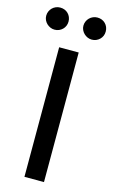

<svg xmlns="http://www.w3.org/2000/svg" viewBox="-172 -989 614 1041"><g transform="rotate(15 135.0 -468.5)"><path d="M79.9 -727.3H189.6V0H79.9ZM-32.3 -874.6Q-32.3 -887.8 -27.3 -899.1Q-22.4 -910.5 -13.8 -918.9Q-5.3 -927.2 6 -932Q17.4 -936.8 30.5 -936.8Q44 -936.8 55.4 -932.2Q66.8 -927.6 75.1 -919.2Q83.5 -910.9 88.2 -899.5Q93 -888.1 93 -874.6Q93 -861.5 88.2 -850.3Q83.5 -839.1 74.9 -830.8Q66.4 -822.4 55 -817.6Q43.7 -812.9 30.5 -812.9Q18.1 -812.9 6.7 -817.8Q-4.6 -822.8 -13.3 -831.1Q-22 -839.5 -27.2 -850.7Q-32.3 -861.9 -32.3 -874.6ZM176.5 -874.6Q176.5 -887.4 181.5 -898.8Q186.4 -910.2 195.1 -918.7Q203.8 -927.2 215.2 -932Q226.6 -936.8 239.3 -936.8Q252.8 -936.8 264.2 -932.2Q275.6 -927.6 283.9 -919.2Q292.3 -910.9 297.1 -899.5Q301.8 -888.1 301.8 -874.6Q301.8 -861.5 297.1 -850.3Q292.3 -839.1 283.7 -830.8Q275.2 -822.4 263.8 -817.6Q252.5 -812.9 239.3 -812.9Q226.9 -812.9 215.6 -817.8Q204.2 -822.8 195.5 -831.3Q186.8 -839.8 181.6 -851Q176.5 -862.2 176.5 -874.6Z"/></g></svg>

Font: Inter P Medium
Style: Regular
Weight: 500
Designer: Rasmus Andersson
Foundry: rsms
Version: Version 3.018;git-588b23468